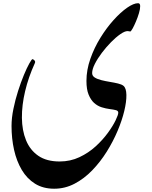

<svg xmlns="http://www.w3.org/2000/svg" viewBox="-20 -857 925 1170"><path d="M310.1 293Q242.7 293 193.6 262.5Q144.5 231.9 112.8 178.5Q81.1 125 65.7 56.2Q50.3 -12.7 50.3 -89.4Q50.3 -138.2 61.8 -193.8Q73.2 -249.5 90.3 -303Q107.4 -356.4 125.7 -400.4Q144 -444.3 158.7 -470.5Q173.3 -496.6 178.2 -496.6Q182.1 -496.6 189.7 -489.3Q197.3 -481.9 191.9 -471.2Q153.3 -386.7 133.1 -301.3Q112.8 -215.8 113.5 -138.9Q114.3 -62 138.7 -2.2Q163.1 57.6 213.4 92.3Q263.7 127 343.3 127Q408.7 127 464.1 100.8Q519.5 74.7 563.2 34.7Q606.9 -5.4 637.7 -47.9Q668.5 -90.3 684.6 -124Q700.7 -157.7 700.7 -170.4Q700.7 -182.1 686 -185.8Q671.4 -189.5 648.4 -192.4Q625.5 -195.3 600.1 -203.1Q574.7 -210.9 553.2 -230Q533.2 -248.5 520 -280.3Q506.8 -312 506.8 -363.8Q506.8 -430.7 530.5 -498.3Q554.2 -565.9 591.8 -626.7Q629.4 -687.5 672.4 -735.1Q715.3 -782.7 754.9 -810.1Q794.4 -837.4 821.3 -837.4Q834 -837.4 834.2 -820.1Q834.5 -802.7 826.9 -777.1Q819.3 -751.5 808.3 -725.6Q797.4 -699.7 787.6 -682.4Q777.8 -665 773.4 -665Q770 -665 767.1 -666.3Q764.2 -667.5 757.3 -667.5Q740.2 -667.5 713.1 -648.7Q686 -629.9 656.5 -599.9Q627 -569.8 600.8 -535.2Q574.7 -500.5 558.1 -467.8Q541.5 -435.1 541.5 -411.6Q541.5 -394.5 557.6 -384.5Q573.7 -374.5 598.4 -368.4Q623 -362.3 650.1 -357.9Q677.2 -353.5 699.5 -348.1Q721.7 -342.8 732.4 -334Q749.5 -319.8 750.2 -278.8Q751 -237.8 737.3 -180.7Q723.6 -123.5 696.5 -59.3Q669.4 4.9 630.4 67.4Q591.3 129.9 542 180.9Q492.7 231.9 434.3 262.5Q376 293 310.1 293Z"/></svg>

Font: Awami Nastaliq
Style: Regular
Weight: 400
Designer: Peter Martin, SIL International
Foundry: SIL International
Version: Version 3.100